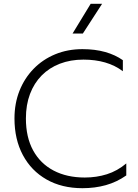

<svg xmlns="http://www.w3.org/2000/svg" viewBox="-20 -973 727 1008"><path d="M413 15Q304.5 15 224.2 -30.8Q144 -76.5 100 -159Q56 -241.5 56 -351Q56 -430 82.2 -496.2Q108.5 -562.5 156.5 -611.8Q204.5 -661 269.8 -688Q335 -715 413 -715Q479 -715 532.2 -700Q585.5 -685 625 -657V-599Q584 -630 532.2 -645Q480.5 -660 418 -660Q350 -660 294.2 -638.5Q238.5 -617 198.8 -576.8Q159 -536.5 137.5 -479.5Q116 -422.5 116 -351Q116 -252.5 154 -183.2Q192 -114 261.5 -77.5Q331 -41 425 -41Q486.5 -41 541.2 -58.2Q596 -75.5 643 -115V-52Q593 -17 535.8 -1Q478.5 15 413 15ZM361 -797 456 -953H516L415 -797Z"/></svg>

Font: Geologica-Sharp
Style: Regular
Weight: 100
Designer: Sindre Bremnes, Frode Helland
Foundry: Monokrom Skriftforlag AS
Version: Version 1.010;gftools[0.9.28]